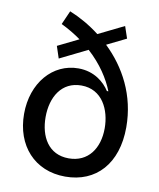

<svg xmlns="http://www.w3.org/2000/svg" viewBox="-87 -839 759 918"><g transform="rotate(10 293.0 -380.0)"><path d="M469.5 -689.6 449.9 -747.5 325.6 -686.4C279.1 -722.3 229 -750.7 179 -771L149.5 -704.2C185.4 -686.8 217.3 -667.6 246.1 -647L144.9 -597.3L164.1 -539.1L297.9 -605.1C362.2 -546.9 402.7 -483 425.1 -426.1H418C392.4 -465.9 342.7 -509.2 265.6 -509.2C141.3 -509.2 46.9 -401.3 46.9 -250C46.9 -96.9 142.8 11.4 292.3 11.4C442.1 11.4 539.4 -94.8 539.4 -271.3C539.4 -426.5 470.5 -552.6 375.7 -643.5ZM150.9 -252.8C150.9 -350.5 198.2 -431.1 293.7 -431.1C395.6 -431.1 438.6 -338.1 438.6 -248.6C438.6 -150.9 387.8 -77.4 293.7 -77.4C194.6 -77.4 150.9 -159.1 150.9 -252.8Z"/></g></svg>

Font: Magic Ui Pro Medium
Style: Regular
Weight: 500
Designer: Stefan Endress, Andreas Faust
Version: Version 1.000;FEAKit 1.0